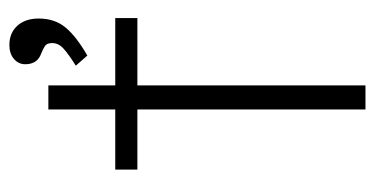

<svg xmlns="http://www.w3.org/2000/svg" viewBox="-210 -570 780 399"><g transform="rotate(-90 179.5 -370.0)"><path d="M152 0V-474H27V-520H152V-659H202V-520H342V-474H202V0ZM264 -578 243 -602Q267 -617 278.5 -627.5Q290 -638 290 -651Q290 -662 284 -666Q278 -670 268 -674Q246 -682 246 -707Q246 -721 257 -730.5Q268 -740 286 -740Q311 -740 326 -723.5Q341 -707 341 -679Q341 -646 322.5 -623.5Q304 -601 264 -578Z"/></g></svg>

Font: Lexend ExtraLight
Style: Regular
Weight: 200
Designer: Bonnie Shaver-Troup, Thomas Jockin
Foundry: Lexend
Version: Version 1.007; ttfautohint (v1.8.3)